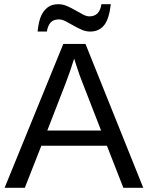

<svg xmlns="http://www.w3.org/2000/svg" viewBox="-20 -898 707 918"><path d="M569.8 0 491.2 -201.2H177.7L98.6 0H2L282.7 -688H388.7L665 0ZM334.5 -617.7 330.1 -604Q317.9 -563.5 293.9 -500L206.1 -273.9H463.4L375 -501Q361.3 -534.7 347.7 -577.1ZM411.1 -747.1Q390.6 -747.1 370.1 -756.1Q349.6 -765.1 330.6 -776.1Q311.5 -787.1 294.2 -796.1Q276.9 -805.2 261.7 -805.2Q234.9 -805.2 221.7 -790Q208.5 -774.9 204.1 -747.1H159.7Q165 -796.9 176.8 -822.5Q188.5 -848.1 208.3 -863Q228 -877.9 258.8 -877.9Q280.3 -877.9 300.8 -868.9Q321.3 -859.9 340.3 -848.9Q359.4 -837.9 376.2 -828.9Q393.1 -819.8 407.7 -819.8Q456.5 -819.8 464.8 -877.9H509.8Q501.5 -805.7 477.1 -776.4Q452.6 -747.1 411.1 -747.1Z"/></svg>

Font: Arial
Style: Regular
Weight: 400
Designer: Steve Matteson
Foundry: Ascender Corporation
Version: Version 2.00.3